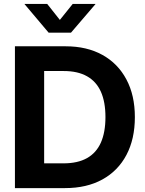

<svg xmlns="http://www.w3.org/2000/svg" viewBox="-20 -965 746 985"><path d="M313.5 0H125.5V-127H305.7Q378.4 -127 426.3 -153.8Q474.1 -180.7 497.6 -233.6Q521 -286.6 521 -364.3Q521 -441.9 497.6 -494.4Q474.1 -546.9 426.5 -573.7Q378.9 -600.6 307.1 -600.6H122.1V-727.5H316.4Q425.8 -727.5 505.4 -683.3Q585 -639.2 628.4 -557.6Q671.9 -476.1 671.9 -364.3Q671.9 -252 628.7 -170.2Q585.4 -88.4 505.1 -44.2Q424.8 0 313.5 0ZM206.5 -727.5V0H56.6V-727.5ZM222.2 -944.8 287.1 -862.8 353 -944.8H469.7V-943.8L344.2 -797.4H229.5L106 -943.8V-944.8Z"/></svg>

Font: Inter 28pt
Style: Bold
Weight: 700
Designer: Rasmus Andersson
Foundry: rsms
Version: Version 4.001;git-66647c0bb